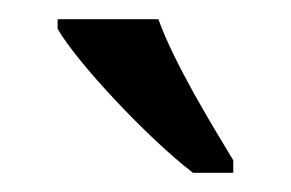

<svg xmlns="http://www.w3.org/2000/svg" viewBox="-20 -786 303 200"><path d="M181 -606H223V-619C200 -657 161 -721 145 -766H40V-756C60 -721 134 -642 181 -606Z"/></svg>

Font: Noto Serif Bengali ExtraCondensed Medium
Style: Regular
Weight: 500
Width: 2
Designer: Juan Bruce, Universal Thirst, Indian Type Foundry and the Monotype Design Team.
Foundry: Monotype Imaging Inc.
Version: Version 2.003